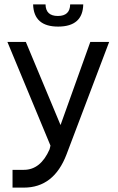

<svg xmlns="http://www.w3.org/2000/svg" viewBox="-20 -857 536 875"><path d="M187.5 -836.9Q188.5 -784.2 243.7 -784.2Q298.8 -784.2 299.8 -836.9H359.4Q357.4 -736.3 245.6 -735.8Q133.8 -735.4 130.9 -836.9ZM37.1 -2V-83H88.9Q165 -83 206.1 -176.8L210 -193.4L13.7 -666H97.7L255.9 -287.1L391.6 -666H477.5L283.2 -153.3Q225.6 -2 88.9 -2Z"/></svg>

Font: BF_TEXT
Style: Regular
Weight: 400
Foundry: EA DICE
Version: Version 1.404